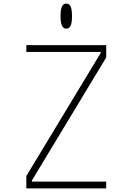

<svg xmlns="http://www.w3.org/2000/svg" viewBox="-20 -1052 740 1072"><path d="M127 0V-69L542 -756V-762H127V-800H573V-731L158 -44V-38H573V0ZM350 -892Q334 -892 326 -908.5Q318 -925 318 -962Q318 -999 326 -1015.5Q334 -1032 350 -1032Q367 -1032 374.5 -1015.5Q382 -999 382 -962Q382 -925 374.5 -908.5Q367 -892 350 -892Z"/></svg>

Font: Martian Mono SemiExpanded Thin
Style: Regular
Weight: 250
Monospace: yes
Version: Version 0.930